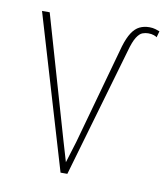

<svg xmlns="http://www.w3.org/2000/svg" viewBox="-67 -594 564 650"><g transform="rotate(10 215.5 -268.5)"><path d="M218.3 -110.8 314.5 -457Q323.7 -487.3 335.2 -504.9Q346.7 -522.5 361.6 -529.8Q376.5 -537.1 395.5 -537.1Q406.7 -537.1 416.3 -534.2Q425.8 -531.2 430.7 -529.3L424.8 -507.8Q422.4 -510.3 414.3 -513.2Q406.2 -516.1 395 -516.1Q385.3 -516.1 375.2 -512.5Q365.2 -508.8 355.5 -493.7Q345.7 -478.5 336.4 -444.3L207.5 0H184.1ZM53.7 -528.3 174.3 -110.8 207 0H184.1L27.3 -528.3Z"/></g></svg>

Font: Roboto Condensed Thin
Style: Regular
Weight: 250
Width: 3
Designer: Christian Robertson
Foundry: Google
Version: Version 3.009; 2024